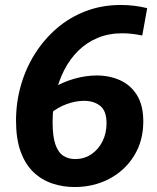

<svg xmlns="http://www.w3.org/2000/svg" viewBox="-20 -737 628 769"><path d="M182.5 -282.9 185.2 -381Q231.2 -408.7 277.7 -421.7Q324.3 -434.7 367.1 -434.7Q418.9 -434.7 461.3 -415.5Q503.7 -396.2 528.8 -355.6Q553.9 -315 553.9 -250.5Q553.9 -172.6 517.1 -113.2Q480.3 -53.8 417.8 -20.8Q355.3 12.1 278.5 12.1Q231.1 12.1 188.5 -2.4Q146 -16.9 113.4 -48.2Q80.9 -79.4 62.5 -130.3Q44.2 -181.1 44.2 -253.8Q44.2 -326.4 63.5 -394.4Q82.8 -462.4 119.4 -520.8Q156.1 -579.2 207.4 -623.4Q258.8 -667.6 323.6 -692.4Q388.4 -717.1 464.1 -717.1Q517.3 -717.1 569.5 -704.4L549.8 -594.7Q528.2 -599.3 508.2 -601.5Q488.3 -603.7 470 -603.7Q415.2 -603.7 371 -585.2Q326.7 -566.7 293 -533.3Q259.4 -500 236.7 -455.3Q213.9 -410.6 202.3 -357.6Q190.7 -304.5 190.7 -248Q190.7 -189.9 202.2 -157.6Q213.8 -125.2 234.3 -112.6Q254.7 -99.9 280.5 -99.9Q317.5 -99.9 345.9 -119.2Q374.2 -138.4 390.5 -170.9Q406.7 -203.5 406.7 -242.7Q406.7 -293.4 381 -313.3Q355.3 -333.2 316.9 -333.2Q283.4 -333.2 247.3 -320.2Q211.2 -307.2 182.5 -282.9Z"/></svg>

Font: Bitter Thin
Style: Italic
Weight: 100
Italic angle: -9°
Designer: Sol Matas, and Bitter project Authors
Foundry: Sol Matas
Version: Version 2.002